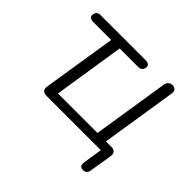

<svg xmlns="http://www.w3.org/2000/svg" viewBox="-152 -666 977 977"><g transform="rotate(45 336.5 -178.0)"><path d="M555 136C573 136 583 127 586 110L606 -14C610 -37 598 -50 576 -50H536L600 -457C604 -479 594 -492 574 -492C555 -492 543 -482 540 -462L475 -50H191L251 -434H384C402 -434 412 -443 415 -460C418 -476 406 -485 387 -485H63C44 -485 34 -477 32 -460C29 -444 40 -434 60 -434H190L127 -36C123 -13 135 0 158 0H549L533 105C530 125 538 136 555 136Z"/></g></svg>

Font: SN Pro Light
Style: Italic
Weight: 300
Italic angle: -8.99998°
Designer: Tobias Whetton
Foundry: Supernotes
Version: Version 1.001;Glyphs 3.2 (3249)